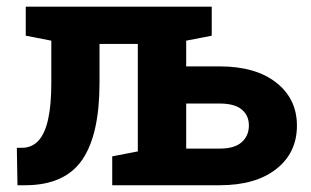

<svg xmlns="http://www.w3.org/2000/svg" viewBox="-20 -548 920 568"><path d="M31.7 0 29.8 -110.8H44.9Q74.2 -110.8 93.5 -131.6Q112.8 -152.3 122.3 -194.8Q131.8 -237.3 131.8 -303.2V-427.7L56.2 -442.4V-528.3H530.8H606.4V-442.4L530.8 -427.7V-351.6H629.9Q736.3 -351.6 797.4 -303.5Q858.4 -255.4 858.4 -176.3Q858.4 -96.2 797.4 -48.1Q736.3 0 629.9 0H312V-85.4L387.7 -100.1V-418H274.4V-303.2Q274.4 -148.9 222.7 -74.5Q170.9 0 54.2 0ZM530.8 -108.4H629.9Q673.8 -108.4 695.1 -127.4Q716.3 -146.5 716.3 -176.8Q716.3 -206.5 695.1 -224.1Q673.8 -241.7 629.9 -241.7H530.8Z"/></svg>

Font: Roboto Slab LO
Style: Bold
Weight: 700
Designer: Google
Version: Version 2.000